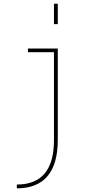

<svg xmlns="http://www.w3.org/2000/svg" viewBox="-20 -780 540 1030"><path d="M129.9 -519.5H290V-30.3Q290 229.5 70.3 230.5V210Q270.5 210 269.5 -30.3V-500H129.9ZM269.5 -650.4V-759.8H290V-650.4Z"/></svg>

Font: Mgen+ 1mn thin
Style: Regular
Weight: 100
Designer: [Source Han Sans]
Ryoko NISHIZUKA  (kana & ideographs); Paul D. Hunt (Latin, Greek & Cyrillic); Wenlong ZHANG  (bopomofo
Version: Version 1.059.20150602